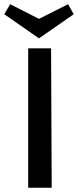

<svg xmlns="http://www.w3.org/2000/svg" viewBox="-27 -886 370 906"><path d="M106 -658H214L217 0H106ZM321 -819 157 -705 -7 -819 21 -866 157 -797 294 -866Z"/></svg>

Font: Ysabeau Semibold
Style: Regular
Weight: 600
Designer: Christian Thalmann (Catharsis Fonts)
Version: Version 0.003